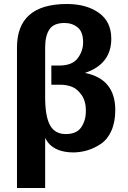

<svg xmlns="http://www.w3.org/2000/svg" viewBox="-20 -752 639 961"><path d="M537 -558Q537 -431 405 -387Q557 -357 557 -201Q557 -141 537.5 -97.5Q518 -54 485 -32Q452 -10 419 0Q386 10 349 11Q260 11 220 -39Q213 -49 206 -61V189H65V-514Q65 -732 315 -732Q412 -732 474.5 -688Q537 -644 537 -558ZM309 -81Q364 -81 387 -115.5Q410 -150 410 -197Q410 -246 388 -277Q366 -308 339 -318Q312 -328 281 -328H237V-424H277Q341 -424 368.5 -460Q396 -496 396 -540Q396 -593 368.5 -615Q341 -637 303 -637Q249 -637 227.5 -605Q206 -573 206 -514V-266Q206 -169 230.5 -125Q255 -81 309 -81Z"/></svg>

Font: cwTeXHei
Style: Medium
Weight: 500
Version: Version 1.17